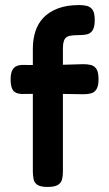

<svg xmlns="http://www.w3.org/2000/svg" viewBox="-20 -730 432 760"><path d="M168 10Q141 10 128.5 2Q116 -6 113 -20.5Q110 -35 110 -51V-537Q110 -574 120 -605.5Q130 -637 152 -660Q174 -683 209 -696.5Q244 -710 294 -710Q311 -710 324.5 -706.5Q338 -703 346.5 -691Q355 -679 355 -650Q355 -623 346.5 -610Q338 -597 324 -594Q310 -591 293 -591Q276 -591 263.5 -589.5Q251 -588 243.5 -583Q236 -578 232.5 -567Q229 -556 229 -539V-49Q229 -33 225.5 -19.5Q222 -6 209 2Q196 10 168 10ZM69 -473 172 -472 310 -476Q327 -476 340.5 -472.5Q354 -469 362 -456.5Q370 -444 370 -416Q370 -390 362 -377Q354 -364 341 -360.5Q328 -357 311 -357L177 -359L66 -358Q41 -359 31.5 -372.5Q22 -386 22 -417Q22 -446 33.5 -459.5Q45 -473 69 -473Z"/></svg>

Font: Fredoka Medium
Style: Regular
Weight: 500
Designer: Ben Nathan
Foundry: Milena B. Brandão, Ben Nathan
Version: Version 2.001